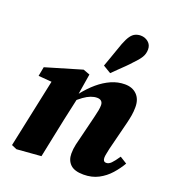

<svg xmlns="http://www.w3.org/2000/svg" viewBox="-144 -903 936 1031"><g transform="rotate(20 324.0 -387.5)"><path d="M65 11 35 -2 124 -422 179 -389 42 -400 52 -453 258 -514 296 -500 274 -365 280 -359 251 -227Q239 -171 227.5 -114Q216 -57 204 0ZM449 16Q397 16 373.5 -7Q350 -30 350 -68Q350 -95 356 -121.5Q362 -148 368 -170L399 -296Q405 -320 408 -336.5Q411 -353 411 -366Q411 -381 402.5 -389Q394 -397 378 -397Q361 -397 342.5 -390Q324 -383 303 -368Q282 -353 257 -329L254 -382H276Q309 -424 344 -453.5Q379 -483 416.5 -499.5Q454 -516 494 -516Q537 -516 562.5 -490.5Q588 -465 588 -420Q588 -394 584 -371Q580 -348 574 -324L533 -161Q530 -145 527 -131.5Q524 -118 524 -108Q524 -97 528.5 -91Q533 -85 543 -85Q557 -85 570.5 -98.5Q584 -112 605 -143L645 -118Q626 -85 598.5 -54Q571 -23 534 -3.5Q497 16 449 16ZM353 -572Q362 -596 370 -619.5Q378 -643 386.5 -666.5Q395 -690 403 -713Q415 -744 427 -761Q439 -778 453.5 -784.5Q468 -791 484 -791Q509 -791 527.5 -775.5Q546 -760 546 -734Q546 -709 533.5 -688.5Q521 -668 495 -642Q480 -625 463.5 -609Q447 -593 430.5 -577Q414 -561 398 -545Z"/></g></svg>

Font: Source Serif 4 ExtraBold
Style: Italic
Weight: 800
Italic angle: -12°
Designer: Frank Grießhammer
Foundry: Adobe Systems Incorporated
Version: Version 4.004;hotconv 1.0.116;makeotfexe 2.5.65601